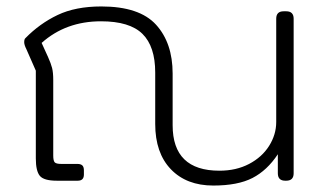

<svg xmlns="http://www.w3.org/2000/svg" viewBox="-20 -560 1005 595"><path d="M461 -176V-335Q461 -416 421.5 -455Q382 -494 293 -494Q184 -494 109 -427L129 -383Q138 -363 141.5 -349Q145 -335 145 -312V-78Q145 -62 149.5 -57Q154 -52 170 -52H220Q230 -52 235 -47.5Q240 -43 240 -32V-19Q240 0 221 0H156Q116 0 103.5 -15Q91 -30 91 -69V-341L62 -407Q55 -421 55 -429Q55 -439 59 -442Q103 -487 158.5 -513.5Q214 -540 294 -540Q412 -540 463.5 -483.5Q515 -427 515 -332V-172Q515 -31 660 -31Q712 -31 752 -52Q792 -73 814 -108Q836 -143 836 -182V-502Q836 -525 859 -525H867Q890 -525 890 -502V-23Q890 0 867 0H864Q841 0 841 -23V-82Q808 -32 762.5 -8.5Q717 15 641 15Q558 15 509.5 -35.5Q461 -86 461 -176Z"/></svg>

Font: Mitr ExtraLight
Style: Regular
Weight: 275
Designer: Thanarat Vachiruckul
Foundry: Cadson Demak Co.,Ltd.
Version: Version 1.001